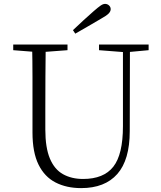

<svg xmlns="http://www.w3.org/2000/svg" viewBox="-20 -952 828 987"><path d="M355 -797Q382 -823 409.5 -848Q437 -873 462 -895Q485 -915 497.5 -923.5Q510 -932 520 -932Q532 -932 540.5 -924Q549 -916 549 -905Q549 -893 538 -882Q527 -871 498 -855Q466 -836 433 -817Q400 -798 367 -779ZM397 15Q322 15 265.5 -14Q209 -43 178 -106Q147 -169 147 -271V-387Q147 -472 147 -556Q147 -640 145 -723H215Q214 -641 213.5 -557Q213 -473 213 -387V-286Q213 -193 236.5 -137Q260 -81 304 -56.5Q348 -32 407 -32Q513 -32 562.5 -95Q612 -158 612 -303V-723H648L647 -278Q647 -130 583 -57.5Q519 15 397 15ZM48 -694V-723H327V-694L194 -684H175ZM489 -694V-723H744V-694L636 -684H618Z"/></svg>

Font: Early Summer Mincho VF
Style: Regular
Weight: 250
Designer: GuiWonder
Version: Version 1.002